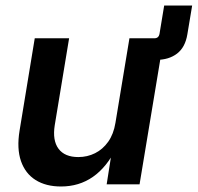

<svg xmlns="http://www.w3.org/2000/svg" viewBox="-20 -676 725 704"><path d="M495.6 -456.5 508.8 -535.6H545.9Q562 -535.6 564.9 -552.2L582 -655.8H684.6L667 -550.3Q659.2 -502.4 629.2 -479.5Q599.1 -456.5 553.2 -456.5ZM203.6 7.8Q148.4 7.8 110.6 -15.9Q72.8 -39.6 56.9 -85.4Q41 -131.3 51.8 -197.3L107.4 -535.6H233.4L180.7 -216.8Q171.9 -161.1 194.6 -130.6Q217.3 -100.1 267.1 -100.1Q300.3 -100.1 328.6 -114.3Q356.9 -128.4 376.7 -156.2Q396.5 -184.1 403.3 -225.6L454.6 -535.6H580.6L491.7 0H371.1L392.1 -133.8H406.7Q371.6 -63 320.8 -27.6Q270 7.8 203.6 7.8Z"/></svg>

Font: Inter 20pt SemiBold
Style: Italic
Weight: 600
Italic angle: -9.3988°
Version: Version 4.001;git-66647c0bb